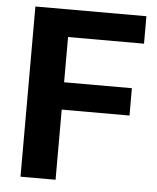

<svg xmlns="http://www.w3.org/2000/svg" viewBox="-52 -755 652 799"><g transform="rotate(5 274.5 -355.5)"><path d="M493.2 -407.2V-293H210V0H63.5V-710.9H527.3V-596.2H210V-407.2Z"/></g></svg>

Font: Vazirmatn UI
Style: Bold
Weight: 700
Designer: Saber Rastikerdar
Foundry: Saber Rastikerdar
Version: Version 33.003